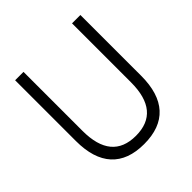

<svg xmlns="http://www.w3.org/2000/svg" viewBox="-200 -905 1076 1076"><g transform="rotate(-45 338.0 -367.5)"><path d="M338.2 14.5Q210.5 14.5 145 -57Q79.5 -128.6 79.5 -268.6V-750H145.9V-282.7Q145.9 -50.9 338.2 -50.9Q530.5 -50.9 530.5 -282.7V-750H596.8V-268.6Q596.8 -128.6 531.6 -57Q466.4 14.5 338.2 14.5Z"/></g></svg>

Font: Spartan
Style: Regular
Weight: 400
Designer: Matt Bailey, Mirko Velimirovic
Foundry: Matt Bailey
Version: Version 1.005